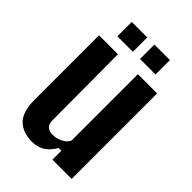

<svg xmlns="http://www.w3.org/2000/svg" viewBox="-228 -853 953 953"><g transform="rotate(45 248.5 -376.5)"><path d="M183 9Q119 9 82.5 -27.5Q46 -64 46 -149V-600H179L181 -138Q181 -88 233 -88Q259 -88 284 -100.5Q309 -113 319 -134V-600H454V0H319V-63H300Q277 -24 249 -7.5Q221 9 183 9ZM273 -661V-762H382V-661ZM114 -661V-762H223V-661Z"/></g></svg>

Font: Big Shoulders Text ExtraBold
Style: Regular
Weight: 800
Designer: Patric King
Foundry: XO Type Co
Version: Version 1.000; ttfautohint (v1.8.2)